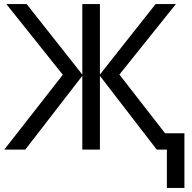

<svg xmlns="http://www.w3.org/2000/svg" viewBox="-20 -734 944 942"><path d="M383.8 -713.9H470.2V-368.2L743.2 -713.9H842.8L565.9 -368.2L790 -80.1H884.8V188H798.8V0H749L470.2 -361.8V0H383.8V-361.8L104 0H1L288.1 -367.2L11.2 -713.9H110.8L383.8 -368.2Z"/></svg>

Font: NotoSans
Style: Regular
Weight: 400
Designer: Monotype Design team
Foundry: Monotype Imaging Inc.
Version: Version 1.04